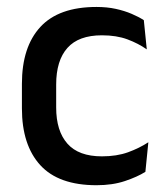

<svg xmlns="http://www.w3.org/2000/svg" viewBox="-20 -521 476 552"><path d="M257.5 11.5Q148.5 11.5 95.8 -46.2Q43 -104 43 -209.5V-280Q43 -386 96 -443.5Q149 -501 257.5 -501Q287.5 -501 312.8 -495.5Q338 -490 358.5 -481.2Q379 -472.5 393.5 -463L402 -379Q378 -396 346.5 -407.8Q315 -419.5 273 -419.5Q206 -419.5 173.8 -383.2Q141.5 -347 141.5 -278V-212Q141.5 -144.5 173.8 -108Q206 -71.5 273 -71.5Q315.5 -71.5 348 -83.2Q380.5 -95 406.5 -112L398 -27Q375 -12.5 339.2 -0.5Q303.5 11.5 257.5 11.5Z"/></svg>

Font: Anek Devanagari Medium
Style: Regular
Weight: 500
Designer: Kailash Malviya (Devanagari) & Yesha Goshar (Latin)
Foundry: Ek Type
Version: Version 1.003